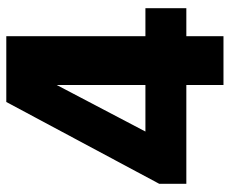

<svg xmlns="http://www.w3.org/2000/svg" viewBox="-80 -650 730 610"><g transform="rotate(-90 285.0 -345.0)"><path d="M6 -204 266 -690H404L149 -204ZM6 -118V-204L46 -248H564V-118ZM320 0V-690H475V0Z"/></g></svg>

Font: Radio Canada Big
Style: Regular
Weight: 400
Designer: Étienne Aubert Bonn
Foundry: Coppers and Brasses
Version: Version 1.001